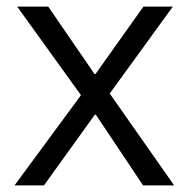

<svg xmlns="http://www.w3.org/2000/svg" viewBox="-20 -561 570 581"><path d="M113 0H24L225 -273L32 -541H126L266 -337H269L414 -541H503L312 -278L507 0H413L270 -214H267Z"/></svg>

Font: IBM Plex Sans JP
Style: Regular
Weight: 400
Designer: Mike Abbink; Paul van der Laan; Pieter van Rosmalen; Wujin Sim; Yejin Wi; Jinhee Kim; Boomi Park; Yona Kim; Kichan Ma
Foundry: Sandoll Inc.
Version: Version 1.000